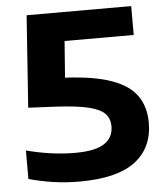

<svg xmlns="http://www.w3.org/2000/svg" viewBox="-53 -787 726 845"><g transform="rotate(-5 310.0 -365.0)"><path d="M265 9.5Q203.5 9.5 146.8 1Q90 -7.5 41 -21.5V-147.5Q88.5 -134.5 144.8 -126.2Q201 -118 256 -118Q346 -118 385.8 -144.8Q425.5 -171.5 425.5 -220.5Q425.5 -253 406.2 -275Q387 -297 335.8 -310Q284.5 -323 189.5 -328L67.5 -334L96 -740H558V-612.5H252.5L240.5 -451.5Q369.5 -445 446.2 -417.2Q523 -389.5 556.8 -340.5Q590.5 -291.5 590.5 -222Q590.5 -111.5 510.8 -51Q431 9.5 265 9.5Z"/></g></svg>

Font: Encode Sans Expanded Expanded
Style: Bold
Weight: 700
Width: 7
Designer: Multiple Designers
Foundry: Impallari Type
Version: Version 3.000; ttfautohint (v1.8.3) -l 8 -r 50 -G 200 -x 14 